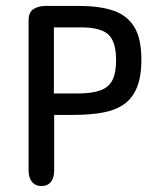

<svg xmlns="http://www.w3.org/2000/svg" viewBox="-20 -616 534 645"><path d="M162 -230H227Q283 -230 326 -238Q369 -246 397.5 -266.5Q426 -287 440.5 -323.5Q455 -360 455 -415Q455 -485 432 -524Q409 -563 363 -579.5Q317 -596 246 -596H132Q109 -596 92.5 -585.5Q76 -575 76 -547V-43Q76 -19 87.5 -5Q99 9 119 9Q140 9 151 -5Q162 -19 162 -43ZM161 -302V-524H253Q318 -524 344 -500Q370 -476 370 -414Q370 -372 358 -347.5Q346 -323 317.5 -312.5Q289 -302 240 -302Z"/></svg>

Font: Beiruti Medium
Style: Regular
Weight: 500
Designer: Arlette Boutros
Foundry: Boutros
Version: Version 1.41